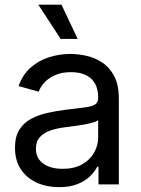

<svg xmlns="http://www.w3.org/2000/svg" viewBox="-20 -775 594 807"><path d="M228 11.7Q176.3 11.7 134.3 -7.3Q92.3 -26.4 67.6 -63.5Q43 -100.6 43 -154.3Q43 -200.7 61.3 -229.7Q79.6 -258.8 110.4 -275.4Q141.1 -292 178.7 -300.3Q216.3 -308.6 254.4 -313.5Q303.2 -319.8 333.5 -323.2Q363.8 -326.7 378.2 -335Q392.6 -343.3 392.6 -363.3V-366.2Q392.6 -399.4 379.9 -422.9Q367.2 -446.3 341.8 -459Q316.4 -471.7 278.3 -471.7Q239.7 -471.7 212.2 -459.5Q184.6 -447.3 167.2 -428.7Q149.9 -410.2 142.6 -389.6L58.1 -413.1Q75.7 -462.4 109.9 -491.9Q144 -521.5 187.7 -534.9Q231.4 -548.3 276.4 -548.3Q306.6 -548.3 341.8 -540.8Q377 -533.2 408.2 -513.2Q439.5 -493.2 459.5 -456.1Q479.5 -418.9 479.5 -358.9V0H394V-74.2H388.7Q379.4 -55.2 359.4 -35.2Q339.4 -15.1 306.9 -1.7Q274.4 11.7 228 11.7ZM242.7 -65.4Q292 -65.4 325.2 -84.2Q358.4 -103 375.5 -133.3Q392.6 -163.6 392.6 -196.8V-270.5Q387.2 -264.6 370.1 -259.8Q353 -254.9 330.6 -251Q308.1 -247.1 286.4 -244.4Q264.6 -241.7 250.5 -239.7Q218.8 -235.8 191.4 -226.3Q164.1 -216.8 147.5 -198.7Q130.9 -180.7 130.9 -149.4Q130.9 -122.1 145.3 -103.3Q159.7 -84.5 184.8 -75Q210 -65.4 242.7 -65.4ZM234.9 -611.3 141.1 -755.4H238.3L306.6 -611.3Z"/></svg>

Font: Inter 17pt
Style: Regular
Weight: 400
Version: Version 4.001;git-66647c0bb